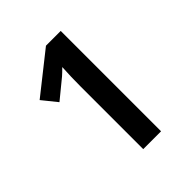

<svg xmlns="http://www.w3.org/2000/svg" viewBox="-197 -840 966 966"><g transform="rotate(-45 286.0 -357.0)"><path d="M392 0H265V-445Q265 -477 266 -514.5Q267 -552 269 -580Q263 -574 249 -560.5Q235 -547 222 -537L134 -465L71 -543L287 -714H392Z"/></g></svg>

Font: Noto Sans Tamil SemiBold
Style: Regular
Weight: 600
Designer: Jelle Bosma - Monotype Design Team
Foundry: Monotype Imaging Inc.
Version: Version 2.004; ttfautohint (v1.8.4.7-5d5b)